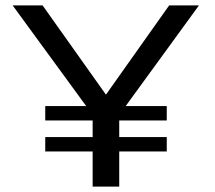

<svg xmlns="http://www.w3.org/2000/svg" viewBox="-20 -695 801 715"><path d="M148.5 -246.5V-300H301L27 -675H138.5L374.5 -342.5L610 -675H721L448 -300H601V-246.5H424V-184.5H601V-131H424V0H325V-131H148.5V-184.5H325V-246.5Z"/></svg>

Font: Anybody ExtraExpanded
Style: Regular
Weight: 400
Width: 8
Designer: Tyler Finck
Foundry: Etcetera Type Company
Version: Version 1.010; ttfautohint (v1.8.3) -l 8 -r 50 -G 200 -x 14 